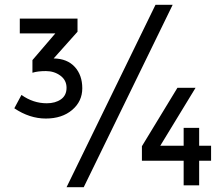

<svg xmlns="http://www.w3.org/2000/svg" viewBox="-20 -777 941 805"><path d="M632 -757H704L331 8H259ZM750 -166V-241H815V-166H865V-103H815V0H750V-103H575V-164L724 -409H800L652 -166ZM63 -637V-699H305V-644L205 -532Q262 -531 293.5 -496.5Q325 -462 325 -407Q325 -352 282.5 -316Q240 -280 172 -280Q104 -280 40 -323L70 -379Q119 -344 176 -344Q212 -344 235.5 -360.5Q259 -377 259 -409Q259 -441 233 -460Q207 -479 172.5 -479Q138 -479 116 -472V-525L212 -637Z"/></svg>

Font: Myanmar Khyay
Style: Regular
Weight: 400
Designer: Danh Hong
Foundry: Google Inc.
Version: Version 1.10 March 4, 2015